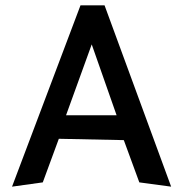

<svg xmlns="http://www.w3.org/2000/svg" viewBox="-20 -695 685 718"><path d="M443 -171 501 -13 620 3 371 -675H281L25 3L140 -13L200 -176ZM227 -264 323 -529 416 -264Z"/></svg>

Font: All Genders v4
Style: Regular
Weight: 400
Designer: Rassam Alawdi
Foundry: Rassam Art
Version: Version 3.100;FEAKit 1.0